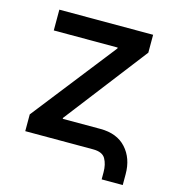

<svg xmlns="http://www.w3.org/2000/svg" viewBox="-99 -619 736 815"><g transform="rotate(15 268.5 -211.5)"><path d="M421.9 113.8V82.5Q421.9 47.9 408.4 23.9Q395 0 354 0H55.7V-73.7L342.8 -440.4V-444.3H62V-535.6H474.1V-457L195.8 -95.7V-91.8H361.3Q434.6 -91.8 474.6 -47.6Q514.6 -3.4 514.6 65.9V113.8Z"/></g></svg>

Font: Inter 20pt Medium
Style: Regular
Weight: 500
Version: Version 4.001;git-66647c0bb